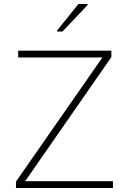

<svg xmlns="http://www.w3.org/2000/svg" viewBox="-20 -942 641 962"><path d="M60 0V-32L493 -654H71V-688H538V-656L106 -34H546V0ZM266 -784V-789L373 -922H419V-917L293 -784Z"/></svg>

Font: Saira Thin
Style: Regular
Weight: 100
Designer: Hector Gatti with collaboration of the Omnibus-Type team
Foundry: Omnibus-Type
Version: Version 1.101